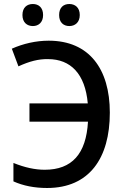

<svg xmlns="http://www.w3.org/2000/svg" viewBox="-20 -928 623 958"><path d="M92 -853C92 -816 115 -798 144 -798C172 -798 195 -816 195 -853C195 -891 172 -908 144 -908C115 -908 92 -891 92 -853ZM275 -853C275 -816 297 -798 326 -798C354 -798 378 -816 378 -853C378 -891 354 -908 326 -908C297 -908 275 -891 275 -853ZM215 10C425 10 528 -138 528 -366C528 -585 424 -725 223 -725C159 -725 95 -710 39 -685L72 -597C127 -622 172 -634 220 -633C332 -633 405 -560 418 -412H127V-321H419C410 -160 339 -81 203 -81C155 -81 104 -92 47 -115V-23C96 -1 152 10 215 10Z"/></svg>

Font: Noto Sans SemiCondensed Medium
Style: Regular
Weight: 500
Width: 4
Designer: Monotype Design Team
Foundry: Monotype Imaging Inc.
Version: Version 2.013